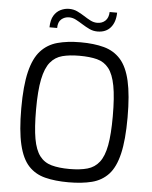

<svg xmlns="http://www.w3.org/2000/svg" viewBox="-61 -966 807 1022"><g transform="rotate(5 343.0 -455.0)"><path d="M343 6Q272 6 218.5 -7.5Q165 -21 129.5 -59Q94 -97 76.5 -171Q59 -245 59 -365Q59 -485 77 -559.5Q95 -634 131 -673.5Q167 -713 220 -727.5Q273 -742 343 -742Q415 -742 468.5 -727.5Q522 -713 557.5 -673.5Q593 -634 610 -559.5Q627 -485 627 -365Q627 -245 609.5 -171Q592 -97 556.5 -59Q521 -21 468 -7.5Q415 6 343 6ZM343 -65Q399 -65 438 -76Q477 -87 501.5 -118.5Q526 -150 537 -209Q548 -268 548 -365Q548 -466 536.5 -527Q525 -588 500.5 -619Q476 -650 437.5 -660Q399 -670 343 -670Q291 -670 252.5 -660Q214 -650 188.5 -619Q163 -588 150.5 -527Q138 -466 138 -365Q138 -268 148.5 -209Q159 -150 183 -118.5Q207 -87 246.5 -76Q286 -65 343 -65ZM171 -807Q172 -847 186 -870Q200 -893 222 -903.5Q244 -914 267 -914Q291 -914 311 -904.5Q331 -895 349.5 -883Q368 -871 385.5 -862Q403 -853 422 -853Q448 -853 465 -869Q482 -885 483 -916H523Q522 -865 497 -836Q472 -807 427 -807Q404 -807 384 -816.5Q364 -826 345 -838Q326 -850 308 -859.5Q290 -869 271 -869Q247 -869 229.5 -854Q212 -839 212 -807Z"/></g></svg>

Font: Exo Thin
Style: Regular
Weight: 400
Version: Version 2.000